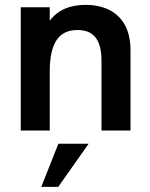

<svg xmlns="http://www.w3.org/2000/svg" viewBox="-20 -522 600 768"><path d="M502 0H386V-277.5Q386 -342 362.2 -372Q338.5 -402 290.5 -402Q232 -402 205.5 -360.2Q179 -318.5 179 -238.5V0H63V-493H179V-439Q226.5 -502.5 322 -502.5Q376 -502.5 416.5 -482.5Q457 -462.5 479.5 -422Q502 -381.5 502 -320ZM213 225.5H145L213.5 53H334.5Z"/></svg>

Font: Acari Sans Neue
Style: Bold
Weight: 700
Designer: Alfredo Marco Pradil (font), Cristiano Sobral (main changes)
Foundry: Hanken Design Co. (font), Cristiano Sobral (main changes)
Version: Version 2.459;March 19, 2022;FontCreator 14.0.0.2808 64-bit;